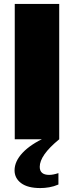

<svg xmlns="http://www.w3.org/2000/svg" viewBox="-20 -708 376 976"><path d="M55 0V-688H281V0ZM185 248Q121 248 87.5 223Q54 198 54 158Q54 112 95 68.5Q136 25 213 -10L281 0Q230 42 206 76.5Q182 111 182 140Q182 181 230 181Q250 181 277 172V230Q254 240 230.5 244Q207 248 185 248Z"/></svg>

Font: Paytone One
Style: Regular
Weight: 400
Designer: Vernon Adams
Foundry: Vernon Adams
Version: Version 1.002; ttfautohint (v1.8.4.7-5d5b);gftools[0.9.23]